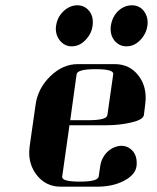

<svg xmlns="http://www.w3.org/2000/svg" viewBox="-20 -702 591 722"><path d="M89.8 -127.9Q89.8 -136.2 91.8 -153.8L113.8 -308.1Q122.1 -369.6 169.9 -416Q216.3 -460.9 272.9 -460.9H411.1Q468.8 -460.9 502 -416Q527.8 -381.8 527.8 -334Q527.8 -325.7 525.9 -308.1L521 -269Q518.1 -252.4 477.1 -242.2Q431.2 -231 378.9 -231H241.2L213.9 -38.1Q210.9 -19 279.8 -19Q348.1 -19 351.1 -38.1L356.9 -77.1Q361.3 -108.4 383.8 -130.9Q406.7 -152.3 436 -153.8Q463.4 -153.8 481.9 -130.9Q494.1 -113.8 494.1 -89.8Q494.1 -80.1 493.2 -76.2Q488.8 -44.4 445.8 -22Q403.8 0 346.2 0H208Q151.9 0 117.2 -44.9Q89.8 -81.1 89.8 -127.9ZM189.9 -592.8Q189.9 -601.1 190.9 -605Q195.3 -637.7 219.2 -660.2Q242.7 -682.1 271 -682.1Q298.3 -682.1 315.9 -660.2Q329.1 -643.6 329.1 -619.1Q329.1 -609.9 328.1 -605Q324.2 -574.2 299.8 -549.8Q277.8 -527.8 250 -527.8H249Q222.7 -527.8 204.1 -550.8Q189.9 -570.3 189.9 -592.8ZM244.1 -250H313Q380.9 -250 383.8 -269L405.8 -422.9Q408.7 -441.9 339.8 -441.9Q271 -441.9 268.1 -422.9ZM396 -591.8Q396 -601.1 397 -605Q401.4 -637.7 423.8 -660.2Q447.3 -682.1 476.1 -682.1Q504.9 -682.1 522 -659.2Q535.2 -640.6 535.2 -618.2Q535.2 -609.9 534.2 -605Q529.8 -573.7 505.9 -549.8Q483.9 -527.8 456.1 -527.8H455.1Q427.7 -527.8 409.2 -550.8Q396 -568.8 396 -591.8Z"/></svg>

Font: Hjet
Style: Italic
Weight: 400
Designer: T. Christopher White
Version: Version 1.2